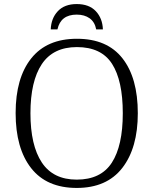

<svg xmlns="http://www.w3.org/2000/svg" viewBox="-20 -916 757 946"><path d="M57 -359Q57 -532 134 -628.5Q211 -725 359 -725Q508 -725 583.5 -628.5Q659 -532 659 -358Q659 -187 582.5 -88.5Q506 10 358 10Q210 10 133.5 -87.5Q57 -185 57 -359ZM585 -358Q585 -519 532 -601.5Q479 -684 359 -684Q242 -684 186 -600Q130 -516 130 -358Q130 -200 186 -115.5Q242 -31 358 -31Q477 -31 531 -114.5Q585 -198 585 -358ZM358 -896Q419 -896 452 -861Q485 -826 487 -771H454Q447 -808 421.5 -826Q396 -844 358 -844Q279 -844 263 -771H230Q232 -826 265 -861Q298 -896 358 -896Z"/></svg>

Font: Noto Serif Light
Style: Regular
Weight: 300
Designer: Monotype Design Team
Foundry: Monotype Imaging Inc.
Version: Version 1.001